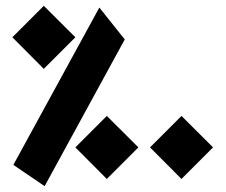

<svg xmlns="http://www.w3.org/2000/svg" viewBox="-20 -596 767 653"><path d="M22 -469.2 128.9 -361.8 236.3 -469.2 128.9 -576.2ZM25.4 -35.2 131.8 37.1 404.3 -461.9 317.9 -570.3ZM236.3 -94.7 343.3 12.7 450.7 -94.7 343.3 -201.7ZM490.2 -94.7 597.2 12.7 704.6 -94.7 597.2 -201.7Z"/></svg>

Font: SG Kara SemiBold
Style: Regular
Weight: 400
Designer: Damoon Khanjanzadeh
Version: Version 1.000